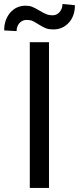

<svg xmlns="http://www.w3.org/2000/svg" viewBox="-56 -917 385 937"><path d="M249 -897.5C249 -882.8 244.6 -870.1 235.4 -858.9C226.1 -847.7 214.4 -842.3 200.2 -842.3C189.9 -842.3 181.2 -843.8 172.9 -846.7C164.6 -849.6 152.3 -856 136.7 -865.2C121.1 -874.5 108.9 -880.9 99.6 -884.3C90.3 -887.7 80.1 -889.2 68.8 -889.2C38.6 -889.2 13.7 -877.9 -6.3 -855C-25.9 -832 -35.6 -803.2 -35.6 -768.6L24.9 -765.1C24.9 -796.9 46.4 -819.8 73.2 -819.8C82.5 -819.8 90.3 -818.8 97.7 -816.9C104.5 -814.5 115.7 -808.6 131.8 -798.3C147.5 -788.1 160.2 -781.7 169.9 -778.3C179.7 -774.9 191.4 -773.4 204.6 -773.4C234.4 -773.4 259.8 -784.2 279.8 -806.2C299.8 -828.1 309.6 -856.4 309.6 -891.6ZM183.1 -710.9H89.4V0H183.1Z"/></svg>

Font: Roboto
Style: Regular
Weight: 400
Designer: Google
Version: Version 2.137; 2017